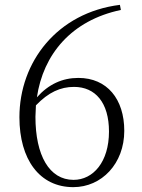

<svg xmlns="http://www.w3.org/2000/svg" viewBox="-20 -757 584 791"><path d="M282 14C399 14 492 -83 492 -218C492 -349 421 -436 303 -436C237 -436 180 -410 132 -356C158 -533 274 -673 478 -716L474 -737C216 -705 60 -502 60 -274C60 -100 143 14 282 14ZM128 -323C180 -377 229 -399 285 -399C373 -399 429 -334 429 -215C429 -90 364 -16 283 -16C183 -16 126 -117 126 -276Z"/></svg>

Font: Noto Serif CJK SC ExtraLight
Style: Regular
Weight: 200
Designer: Ryoko NISHIZUKA 西塚涼子 (kana & ideographs); Frank Grießhammer (Latin, Greek & Cyrillic); Wenlong ZHANG 张文龙 (bopomofo); San
Foundry: Adobe
Version: Version 2.001;hotconv 1.1.0;makeotfexe 2.6.0